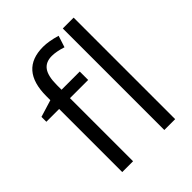

<svg xmlns="http://www.w3.org/2000/svg" viewBox="-212 -891 1016 1016"><g transform="rotate(-45 296.0 -382.5)"><path d="M327.1 -472.2H190.9V0H109.9V-472.2H14.2V-508.8L109.9 -538.1V-567.9Q109.9 -765.1 282.2 -765.1Q324.7 -765.1 381.8 -748L360.8 -683.1Q314 -698.2 280.8 -698.2Q234.9 -698.2 212.9 -667.7Q190.9 -637.2 190.9 -569.8V-535.2H327.1ZM505.9 0H424.8V-759.8H505.9Z"/></g></svg>

Font: f0_46866 
Style: Regular
Weight: 400
Foundry: Ascender Corporation
Version: Version 1.10